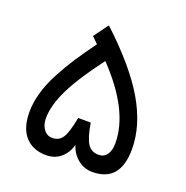

<svg xmlns="http://www.w3.org/2000/svg" viewBox="-119 -761 845 871"><g transform="rotate(20 304.0 -325.5)"><path d="M193.4 -83Q226.6 -83 243.4 -109.4Q260.3 -135.7 273.9 -208.5H334.5Q346.2 -137.2 364.5 -110.1Q382.8 -83 417 -83Q442.9 -83 457.3 -102.8Q471.7 -122.6 471.7 -158.2Q471.7 -315.4 301.3 -493.2Q216.3 -381.3 176.5 -301Q136.7 -220.7 136.7 -158.2Q136.7 -124.5 152.8 -103.8Q168.9 -83 193.4 -83ZM261.2 -650.9Q413.1 -509.8 482.4 -391.1Q551.8 -272.5 551.8 -158.7Q551.8 0 417 0Q377.9 0 346.9 -24.9Q315.9 -49.8 304.2 -89.4Q293 -48.8 264.4 -24.4Q235.8 0 193.8 0Q130.4 0 93.5 -40.5Q56.6 -81.1 56.6 -158.7Q56.6 -204.6 70.6 -253.4Q84.5 -302.2 112.1 -354Q139.6 -405.8 168.7 -450.2Q197.8 -494.6 239.7 -551.8L210 -581.1Z"/></g></svg>

Font: Vazir FD
Style: FD
Weight: 400
Foundry: Based on Dejavu fonts, by Saber Rastikerdar
Version: Version 26.0.0